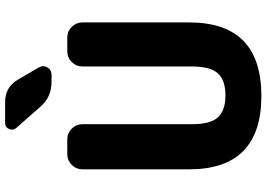

<svg xmlns="http://www.w3.org/2000/svg" viewBox="-162 -844 1017 732"><g transform="rotate(-90 346.0 -478.5)"><path d="M66 -265V-673Q66 -696 83 -713Q100 -730 123 -730H181Q204 -730 221 -713Q238 -696 238 -673V-253Q238 -185 264 -156Q290 -127 348 -127Q406 -127 432 -156Q458 -185 458 -253V-673Q458 -696 475 -713Q492 -730 515 -730H569Q592 -730 609 -713Q626 -696 626 -673V-265Q626 10 346 10Q66 10 66 -265ZM323 -967Q379 -967 408 -918L454 -839Q464 -822 454.5 -806Q445 -790 426 -790H399Q342 -790 305 -832L224 -924Q213 -936 219.5 -951.5Q226 -967 243 -967Z"/></g></svg>

Font: Rounded Mplus 1c ExtraBold
Style: Regular
Weight: 800
Version: Version 1.059.20150529